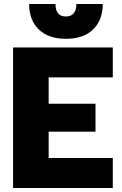

<svg xmlns="http://www.w3.org/2000/svg" viewBox="-20 -935 606 955"><path d="M125 -915H256Q256 -853 308 -853Q333 -853 346.5 -869Q360 -885 360 -915H491Q491 -835 443 -788.5Q395 -742 308 -742Q221 -742 173 -788.5Q125 -835 125 -915ZM45 -699H541V-550H222V-419H455V-280H222V-149H541V0H45Z"/></svg>

Font: Prompt
Style: Bold
Weight: 700
Designer: Katatrad Team
Foundry: CadsonDemak
Version: Version 1.000